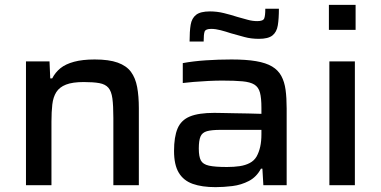

<svg xmlns="http://www.w3.org/2000/svg" viewBox="-20 -763 1569 791"><path d="M87 0V-510H184L187 -440H195Q208 -465 229 -482Q250 -499 285 -508.5Q320 -518 370 -518Q429 -518 465 -505Q501 -492 519.5 -467Q538 -442 545 -404.5Q552 -367 552 -317V0H447V-277Q447 -328 443 -357.5Q439 -387 426.5 -401.5Q414 -416 389.5 -420.5Q365 -425 325 -425Q279 -425 252 -414.5Q225 -404 212 -383.5Q199 -363 195.5 -332.5Q192 -302 192 -262V0Z M868 8Q812 8 774 -5.5Q736 -19 716.5 -51.5Q697 -84 697 -141Q697 -199 711.5 -233.5Q726 -268 762 -283Q798 -298 863 -298Q874 -298 895.5 -297.5Q917 -297 945.5 -296.5Q974 -296 1003 -295.5Q1032 -295 1057 -294V-319Q1057 -359 1051 -381.5Q1045 -404 1028 -414.5Q1011 -425 979 -428Q947 -431 896 -431Q871 -431 839 -429.5Q807 -428 777.5 -425.5Q748 -423 733 -421V-503Q776 -511 828 -514.5Q880 -518 934 -518Q994 -518 1035 -511Q1076 -504 1101 -489Q1126 -474 1139 -450Q1152 -426 1156.5 -393Q1161 -360 1161 -316V0H1065L1061 -68H1055Q1037 -34 1005.5 -17.5Q974 -1 937.5 3.5Q901 8 868 8ZM915 -75Q944 -75 967.5 -78.5Q991 -82 1009 -91.5Q1027 -101 1037 -118Q1047 -136 1052 -158.5Q1057 -181 1057 -210V-228H889Q852 -228 832.5 -222.5Q813 -217 806 -200.5Q799 -184 799 -151Q799 -118 807.5 -102Q816 -86 841 -80.5Q866 -75 915 -75ZM761 -592Q761 -634 765.5 -661Q770 -688 788 -702Q806 -716 845 -716Q874 -716 902.5 -709Q931 -702 959 -693Q981 -687 1000.5 -681.5Q1020 -676 1040 -676Q1064 -676 1068.5 -687Q1073 -698 1073 -727H1129Q1129 -686 1124.5 -658.5Q1120 -631 1102.5 -617Q1085 -603 1047 -603Q1014 -603 987 -610.5Q960 -618 931 -626Q910 -633 889 -638.5Q868 -644 850 -644Q827 -644 823 -633Q819 -622 819 -592Z M1335 -640V-743H1445V-640ZM1337 0V-510H1442V0Z"/></svg>

Font: Saira SemiExpanded Medium
Style: Regular
Weight: 500
Width: 6
Designer: Hector Gatti with collaboration of the Omnibus-Type team
Foundry: Omnibus-Type
Version: Version 1.101